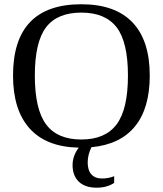

<svg xmlns="http://www.w3.org/2000/svg" viewBox="-20 -682 762 899"><path d="M432.6 196.8Q378.4 196.8 349.1 168.7Q319.8 140.6 319.8 90.8Q319.8 47.9 348.6 9.3Q196.8 6.3 118.9 -80.3Q41 -167 41 -328.1Q41 -662.1 360.8 -662.1Q519 -662.1 600.1 -577.4Q681.2 -492.7 681.2 -328.1Q681.2 -175.3 612.1 -90.3Q543 -5.4 408.2 7.3Q390.6 42.5 390.6 79.1Q390.6 115.2 408 134.5Q425.3 153.8 458 153.8Q487.3 153.8 514.6 143.1V174.3Q481.4 196.8 432.6 196.8ZM143.1 -328.1Q143.1 -170.4 195.8 -99.6Q248.5 -28.8 360.8 -28.8Q472.7 -28.8 525.9 -99.6Q579.1 -170.4 579.1 -328.1Q579.1 -484.9 526.1 -554Q473.1 -623 360.8 -623Q248 -623 195.6 -554Q143.1 -484.9 143.1 -328.1Z"/></svg>

Font: Tinos
Style: Regular
Weight: 400
Designer: Steve Matteson
Foundry: Monotype Imaging Inc.
Version: Version 1.23